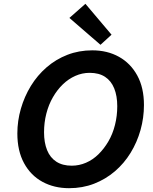

<svg xmlns="http://www.w3.org/2000/svg" viewBox="-20 -973 805 1007"><path d="M342 14Q264 14 202.5 -19.5Q141 -53 106 -117.5Q71 -182 71 -273Q71 -339 89.5 -403Q108 -467 142 -522.5Q176 -578 224.5 -620Q273 -662 333.5 -685.5Q394 -709 464 -709Q543 -709 604 -675Q665 -641 700 -577Q735 -513 735 -422Q735 -355 717 -291Q699 -227 665 -171.5Q631 -116 582.5 -74.5Q534 -33 473.5 -9.5Q413 14 342 14ZM356 -104Q395 -104 431 -119.5Q467 -135 496.5 -164Q526 -193 548.5 -231.5Q571 -270 583 -317.5Q595 -365 595 -416Q595 -470 579 -509.5Q563 -549 531 -570Q499 -591 450 -591Q411 -591 375 -575Q339 -559 309.5 -530.5Q280 -502 257.5 -463Q235 -424 223 -377Q211 -330 211 -279Q211 -225 227 -185.5Q243 -146 275.5 -125Q308 -104 356 -104ZM507 -738 344 -879 428 -953 565 -791Z"/></svg>

Font: Ubuntu Sans
Style: Bold Italic
Weight: 700
Italic angle: -13.5°
Designer: Dalton Maag Ltd
Foundry: Dalton Maag Ltd
Version: Version 1.006